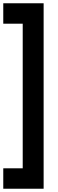

<svg xmlns="http://www.w3.org/2000/svg" viewBox="-67 -855 356 1175"><path d="M-47 300V175H72V-710H-47V-835H200V300Z"/></svg>

Font: Radio Canada Condensed
Style: Bold
Weight: 700
Width: 3
Designer: Charles Daoud, Etienne Aubert Bonn, Alexandre Saumier Demers, Jacques Le Bailly
Foundry: Radio-Canada
Version: Version 2.104; ttfautohint (v1.8.4.7-5d5b);gftools[0.9.28.de